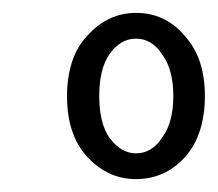

<svg xmlns="http://www.w3.org/2000/svg" viewBox="-20 -660 338 298"><path d="M191 -382Q147 -382 115 -417Q84 -451 84 -511Q84 -539 91.5 -563Q99 -587 115 -604Q147 -640 191 -640Q237 -640 267 -604Q298 -570 298 -511Q298 -451 267 -416Q236 -382 191 -382ZM191 -422Q216 -422 232 -447Q249 -470 249 -511Q249 -552 232 -575Q216 -600 191 -600Q167 -600 150 -576Q134 -553 134 -511Q134 -469 150 -446Q168 -422 191 -422Z"/></svg>

Font: Junicode Two Beta Condensed
Style: Italic
Weight: 400
Width: 3
Italic angle: -9°
Version: Version 1.053; ttfautohint (v1.8.4)